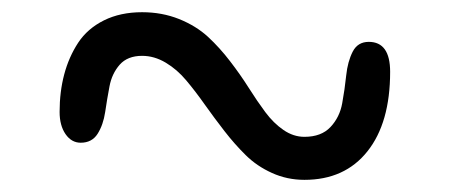

<svg xmlns="http://www.w3.org/2000/svg" viewBox="-20 -420 740 316"><path d="M481 -124Q452.6 -124 427.7 -135.3Q402.8 -146.5 384.5 -164.6Q366.2 -182.6 349.4 -204.3Q332.5 -226.1 317.1 -247.8Q301.8 -269.5 286.6 -287.6Q271.5 -305.7 252.7 -316.9Q233.9 -328.1 213.9 -328.1Q189.9 -328.1 177 -313.5Q164.1 -298.8 160.2 -277.8Q156.2 -256.8 153.1 -235.6Q149.9 -214.4 140.6 -199.7Q131.3 -185.1 112.8 -185.1Q97.7 -185.1 87.9 -199.2Q78.1 -213.4 78.1 -235.8Q78.1 -269 85.7 -297.6Q93.3 -326.2 108.6 -349.6Q124 -373 151.1 -386.5Q178.2 -399.9 213.9 -399.9Q246.6 -399.9 274.7 -388.7Q302.7 -377.4 322.3 -359.4Q341.8 -341.3 358.6 -319.3Q375.5 -297.4 389.4 -275.4Q403.3 -253.4 416.7 -235.4Q430.2 -217.3 446.5 -206.1Q462.9 -194.8 481 -194.8Q508.8 -194.8 523.9 -210.9Q539.1 -227.1 543.2 -250Q547.4 -272.9 549.8 -295.9Q552.2 -318.8 560.5 -335Q568.8 -351.1 586.9 -351.1Q622.1 -351.1 622.1 -301.8Q622.1 -217.8 584.7 -170.9Q547.4 -124 481 -124Z"/></svg>

Font: Shantell Sans Normal
Style: Regular
Weight: 300
Designer: Stephen Nixon, Anya Danilova, Shantell Martin
Foundry: Arrow Type
Version: Version 1.006;[559af2be0]